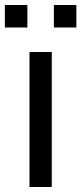

<svg xmlns="http://www.w3.org/2000/svg" viewBox="-38 -748 326 768"><path d="M177.5 -638V-728H267.5V-638ZM-18.5 -638V-728H71.5V-638ZM80 0V-540H169V0Z"/></svg>

Font: Vela Sans Med
Style: Regular
Weight: 500
Designer: Principal design: Mikhail Sharanda - project Manrope.
Design modification: Ravid Balaliev
Foundry: Mikhail Sharanda
Version: Version 1.001